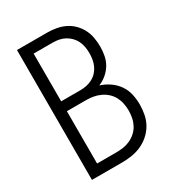

<svg xmlns="http://www.w3.org/2000/svg" viewBox="-178 -838 855 941"><g transform="rotate(-30 250.0 -367.5)"><path d="M64 0H235Q263 0 291 -4.5Q319 -9 344.5 -20.5Q370 -32 391.5 -51Q413 -70 427 -94.5Q441 -119 446.5 -147Q452 -175 452 -203Q452 -233 445.5 -262Q439 -291 422 -315.5Q405 -340 380 -357Q355 -374 327 -383Q351 -393 370.5 -409.5Q390 -426 403 -447.5Q416 -469 421 -494.5Q426 -520 426 -545Q426 -571 421.5 -596.5Q417 -622 405.5 -644.5Q394 -667 375.5 -685.5Q357 -704 334 -715Q311 -726 285.5 -730.5Q260 -735 235 -735H64ZM126 -409V-679H235Q252 -679 269.5 -675.5Q287 -672 302.5 -663.5Q318 -655 330.5 -642Q343 -629 350.5 -613Q358 -597 361 -579.5Q364 -562 364 -544Q364 -527 361 -509Q358 -491 350.5 -475Q343 -459 331 -446Q319 -433 303 -424.5Q287 -416 269.5 -412.5Q252 -409 235 -409ZM235 -57H126V-353H235Q255 -353 275 -349.5Q295 -346 313.5 -337.5Q332 -329 347.5 -315Q363 -301 372.5 -283Q382 -265 386 -245Q390 -225 390 -205Q390 -184 386 -164Q382 -144 372.5 -126Q363 -108 347.5 -94Q332 -80 313.5 -71.5Q295 -63 275 -60Q255 -57 235 -57Z"/></g></svg>

Font: Iosevka SS09 Light
Style: Regular
Weight: 300
Monospace: yes
Designer: Belleve Invis
Foundry: Belleve Invis
Version: Version 5.2.1; ttfautohint (v1.8.3)